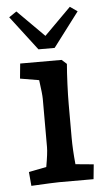

<svg xmlns="http://www.w3.org/2000/svg" viewBox="-52 -741 430 780"><g transform="rotate(-5 163.0 -350.5)"><path d="M39 -52 111 -66Q121 -122 121 -146V-343Q121 -362 113 -420L36 -433L42 -494H211L231 -476Q228 -442 226 -394.5Q224 -347 224 -313V-176Q224 -127 230 -67L304 -60L298 0H158Q139 0 44 5ZM293 -685 187 -545H121L14 -685L45 -706L154 -597L263 -706Z"/></g></svg>

Font: Andada Pro SemiBold
Style: Regular
Weight: 600
Designer: Carolina Giovagnoli
Foundry: Huerta Tipografica
Version: Version 3.005